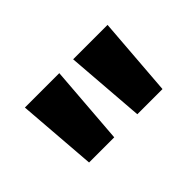

<svg xmlns="http://www.w3.org/2000/svg" viewBox="-47 -938 588 588"><g transform="rotate(-45 247.0 -644.0)"><path d="M88 -515 68 -773H217L197 -515ZM297 -515 277 -773H426L406 -515Z"/></g></svg>

Font: Noto Sans Telugu Condensed ExtraBold
Style: Regular
Weight: 800
Width: 3
Designer: Jelle Bosma - Monotype Design Team
Foundry: Monotype Imaging Inc.
Version: Version 2.005; ttfautohint (v1.8.4.7-5d5b)